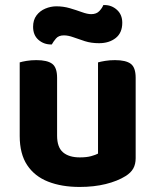

<svg xmlns="http://www.w3.org/2000/svg" viewBox="-20 -725 614 760"><path d="M58 -187V-259H206V-188Q206 -142 229.5 -122Q253 -102 296 -102Q323 -102 341 -107Q359 -112 368 -117V-259H517V-99Q517 -75 507.5 -58Q498 -41 477 -28Q445 -8 398.5 3.5Q352 15 295 15Q224 15 170.5 -6Q117 -27 87.5 -71.5Q58 -116 58 -187ZM517 -214H368V-478Q378 -481 396 -484Q414 -487 435 -487Q478 -487 497.5 -472.5Q517 -458 517 -417ZM206 -214H58V-478Q67 -481 85 -484Q103 -487 124 -487Q167 -487 186.5 -472.5Q206 -458 206 -417ZM203 -700Q231 -700 256.5 -692.5Q282 -685 304 -677Q326 -669 341 -669Q362 -669 373.5 -681.5Q385 -694 389 -705H394Q422 -705 443 -686Q464 -667 464 -635Q464 -595 438 -574.5Q412 -554 372 -554Q341 -554 316 -562Q291 -570 270.5 -577.5Q250 -585 233 -585Q212 -585 201.5 -572.5Q191 -560 185 -549H182Q153 -549 132 -567.5Q111 -586 111 -619Q111 -646 124.5 -664Q138 -682 159.5 -691Q181 -700 203 -700Z"/></svg>

Font: Baloo Bhaijaan 2
Style: Bold
Weight: 700
Designer: Sanskriti Dholi, Noopur Datye and Ek Type
Foundry: Ek Type
Version: Version 1.701